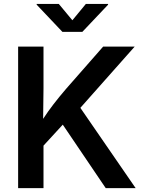

<svg xmlns="http://www.w3.org/2000/svg" viewBox="-20 -967 743 987"><path d="M73.2 0V-727.5H203.6V-511.7L201.7 -356Q227.1 -395 255.4 -431.6Q283.7 -468.3 319.3 -509.8L510.3 -727.5H672.4L393.1 -412.6L677.2 0H523.4L302.7 -326.2L203.6 -218.3V0ZM282.2 -946.8 352.1 -862.8 421.4 -946.8H535.6V-942.9L403.3 -803.2H300.8L168.5 -942.9V-946.8Z"/></svg>

Font: Inter SemiBold
Style: Regular
Weight: 600
Designer: Rasmus Andersson
Foundry: rsms
Version: Version 4.001;git-9221beed3